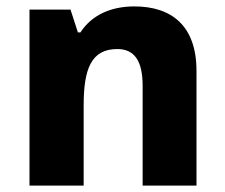

<svg xmlns="http://www.w3.org/2000/svg" viewBox="-20 -579 703 599"><path d="M399 -559C326 -559 266 -532 231 -478H223L200 -549H72V0H241V-250C241 -363 264 -426 346 -426C401 -426 425 -387 425 -311V0H593V-358C593 -499 515 -559 399 -559Z"/></svg>

Font: Noto Sans Bengali UI ExtraBold
Style: Regular
Weight: 800
Designer: Jelle Bosma - Monotype Design Team
Foundry: Monotype Imaging Inc.
Version: Version 2.003